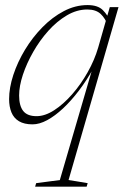

<svg xmlns="http://www.w3.org/2000/svg" viewBox="-20 -468 483 738"><path d="M210 224 335.5 -205.5H339Q313.5 -159.5 283.5 -120Q253.5 -80.5 222.5 -51.5Q191.5 -22.5 161.5 -6.2Q131.5 10 105 10Q73 10 53 -2Q33 -14 24 -36Q15 -58 15 -87Q15 -130.5 31.2 -180Q47.5 -229.5 76.2 -277Q105 -324.5 143 -363.2Q181 -402 225.2 -425.2Q269.5 -448.5 316.5 -448.5Q356 -448.5 375.2 -429.2Q394.5 -410 408.5 -378L396 -367Q385 -397.5 366.8 -414.5Q348.5 -431.5 315.5 -431.5Q275.5 -431.5 237.2 -409Q199 -386.5 166 -349.8Q133 -313 107.8 -268.8Q82.5 -224.5 68 -180.8Q53.5 -137 53.5 -101Q53.5 -61.5 69.2 -41.5Q85 -21.5 120.5 -21.5Q153 -21.5 188.5 -44.5Q224 -67.5 257.5 -105.8Q291 -144 317.2 -190.8Q343.5 -237.5 357.5 -285.5L390 -399L402 -440.5H435.5L243.5 224L317 236L313 249.5H115L119 236Z"/></svg>

Font: Newsreader 16pt 16pt ExtraLight
Style: Italic
Weight: 250
Italic angle: -17°
Version: Version 1.003